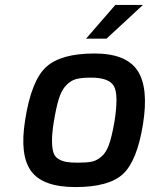

<svg xmlns="http://www.w3.org/2000/svg" viewBox="-20 -754 608 779"><path d="M329 -597 448 -734H560L412 -597ZM198 -258Q191 -214 191 -184Q191 -154 196.5 -136Q202 -118 217 -109Q232 -100 249.5 -97Q267 -94 295 -94Q332 -94 352 -98Q372 -102 391.5 -118.5Q411 -135 422.5 -168Q434 -201 444 -258Q462 -369 442.5 -404Q423 -439 350 -439Q312 -439 290 -433.5Q268 -428 249 -408.5Q230 -389 219 -354Q208 -319 198 -258ZM82 -267Q107 -427 167 -482Q227 -537 363 -537Q492 -537 538 -467.5Q584 -398 560 -249Q536 -101 479 -48Q422 5 286 5Q154 5 106.5 -59.5Q59 -124 82 -267Z"/></svg>

Font: Exo
Style: Demi Bold Italic
Weight: 600
Designer: Natanael Gama
Version: Version 1